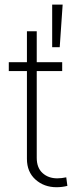

<svg xmlns="http://www.w3.org/2000/svg" viewBox="-20 -805 332 832"><path d="M249.5 -535.6V-497.1H139.2V-121.1Q139.2 -78.1 164.3 -55.2Q189.5 -32.2 228 -32.2Q246.6 -32.2 267.1 -36.6L272 0.5Q249 6.3 225.1 6.3Q170.9 6.3 133.8 -26.9Q96.7 -60.1 96.7 -116.7V-497.1H18.1V-535.6H96.7V-669.4H139.2V-535.6ZM206.1 -600.6V-785.2H251.5L238.8 -600.6Z"/></svg>

Font: Inter Display Extra Light
Style: Regular
Weight: 200
Designer: Rasmus Andersson
Foundry: rsms
Version: Version 4.000;git-4fc901f